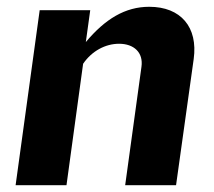

<svg xmlns="http://www.w3.org/2000/svg" viewBox="-20 -546 632 566"><path d="M26 0H176L225 -358C251 -396 291 -417 331 -417C375 -417 403 -391 397 -349L349 0H499L551 -372C564 -466 513 -526 420 -526C349 -526 290 -490 233 -422L246 -516H97Z"/></svg>

Font: United Sans
Style: Bold Italic
Weight: 700
Italic angle: -8°
Designer: Pablo Impallari, Rodrigo Fuenzalida (Modified by Dan O. Williams)
Version: Version 1.000;PS 001.000;hotconv 1.0.88;makeotf.lib2.5.64775